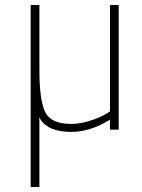

<svg xmlns="http://www.w3.org/2000/svg" viewBox="-20 -520 570 770"><path d="M103 230V-500H138V-242Q138 -115 162 -69Q186 -23 266 -23Q301 -23 340 -35.5Q379 -48 400 -60L421 -73V-500H456V0H421V-40Q342 9 266 9Q235 9 211 3Q187 -3 174 -11Q161 -19 152 -28.5Q143 -38 141 -43.5Q139 -49 138 -52V230Z"/></svg>

Font: TitilliumMaps29L
Style: 1 wt
Weight: 100
Designer: Campivisivi
Foundry: Accademia di Belle Arti di Urbino and students of MA course of Visual design
Version: Version 001.001